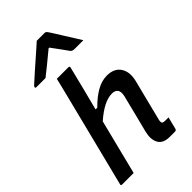

<svg xmlns="http://www.w3.org/2000/svg" viewBox="-296 -1098 1191 1191"><g transform="rotate(-45 300.0 -502.5)"><path d="M437 -545Q501 -545 528.5 -502Q556 -459 539 -392Q522 -324 505 -257.5Q488 -191 471 -122Q467 -104 473 -96Q479 -91 493 -91H524Q519 -71 514 -51Q509 -31 504 -11Q501 0 490 0H444Q387 0 367 -35.5Q347 -71 360 -126Q377 -191 391.5 -250.5Q406 -310 423 -376Q431 -411 419.5 -427.5Q408 -444 380 -444Q311 -444 218 -362Q195 -272 172.5 -181Q150 -90 127 0H26Q14 0 18 -11Q58 -171 98.5 -331Q139 -491 179 -651Q187 -682 193 -707.5Q199 -733 203 -750H305Q315 -750 313 -739Q295 -666 276.5 -592.5Q258 -519 239 -446H254Q300 -493 345.5 -519Q391 -545 437 -545ZM282 -1005H350Q358 -1005 362.5 -1001Q367 -997 376 -983Q382 -974 395 -953.5Q408 -933 424.5 -906Q441 -879 458.5 -852Q476 -825 489 -803H411Q393 -803 384 -814Q377 -825 357 -852Q337 -879 307 -920H301Q253 -880 219 -852.5Q185 -825 157 -803H77Q67 -803 69 -812Q70 -816 74.5 -820.5Q79 -825 96 -840Q111 -854 136.5 -876.5Q162 -899 190.5 -924Q219 -949 244 -971Q269 -993 282 -1005Z"/></g></svg>

Font: Recursive Sn Lnr St Med
Style: Italic
Weight: 500
Italic angle: -15°
Version: Version 1.079;hotconv 1.0.112;makeotfexe 2.5.65598; ttfautoh